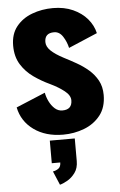

<svg xmlns="http://www.w3.org/2000/svg" viewBox="-64 -750 678 1084"><g transform="rotate(-5 275.0 -207.5)"><path d="M274 11Q175 11 108.2 -37.2Q41.5 -85.5 25.5 -165L191 -234Q195 -210 207.2 -184.8Q219.5 -159.5 238.2 -142.5Q257 -125.5 281.5 -125.5Q336.5 -125.5 336.5 -178.5Q336.5 -206.5 304.2 -232Q272 -257.5 225 -280Q177.5 -302 134.2 -332.5Q91 -363 63.5 -407.2Q36 -451.5 36 -514Q36 -579.5 70 -622Q104 -664.5 159.2 -685.2Q214.5 -706 278 -706Q341.5 -706 391 -683.8Q440.5 -661.5 471.8 -624.8Q503 -588 513 -543.5L349.5 -474Q342 -508.5 322.5 -539Q303 -569.5 272.5 -569.5Q219 -569.5 219 -518.5Q219 -492.5 243.5 -469Q268 -445.5 316 -420.5Q349.5 -403.5 385.2 -383.2Q421 -363 451.8 -336.5Q482.5 -310 501.8 -274.8Q521 -239.5 521 -192.5Q521 -122 485.2 -77Q449.5 -32 393 -10.5Q336.5 11 274 11ZM195.5 166V38H337V166Q337 206.5 317.5 232.8Q298 259 273 273Q248 287 231 291L198 213Q216.5 210 230 199.8Q243.5 189.5 243.5 166Z"/></g></svg>

Font: Trispace SemiCondensed ExtraBold
Style: Regular
Weight: 800
Width: 4
Designer: Tyler Finck
Foundry: Etcetera Type Company
Version: Version 1.210; ttfautohint (v1.8.3)